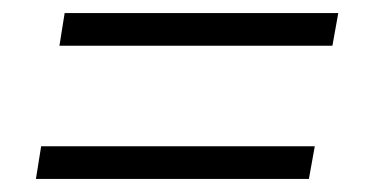

<svg xmlns="http://www.w3.org/2000/svg" viewBox="-20 -419 583 294"><path d="M489 -349H71L79 -399H498ZM453 -145H35L43 -195H462Z"/></svg>

Font: Spectral SemiBold
Style: Italic
Weight: 600
Italic angle: -10°
Designer: Jean-Baptiste Levee
Foundry: Production Type
Version: Version 2.001